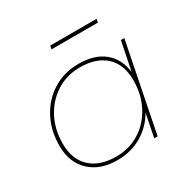

<svg xmlns="http://www.w3.org/2000/svg" viewBox="-151 -822 973 975"><g transform="rotate(-30 335.5 -334.5)"><path d="M269 3Q168 3 108.5 -53.5Q49 -110 49 -207Q49 -297 86.5 -367.5Q124 -438 190 -479Q256 -520 341 -520Q434 -520 489 -475Q544 -430 554 -349L588 -517H608L505 0H485L512 -135Q475 -71 412 -34Q349 3 269 3ZM272 -16Q350 -16 410.5 -54Q471 -92 506 -158.5Q541 -225 541 -309Q541 -401 487.5 -451Q434 -501 338 -501Q261 -501 200 -462.5Q139 -424 104 -358Q69 -292 69 -208Q69 -117 122.5 -66.5Q176 -16 272 -16ZM259 -652 263 -672H535L531 -652Z"/></g></svg>

Font: Montserrat Thin
Style: Italic
Weight: 100
Italic angle: -11.3°
Designer: Julieta Ulanovsky
Foundry: Julieta Ulanovsky
Version: Version 9.000; ttfautohint (v1.8.4.7-5d5b)